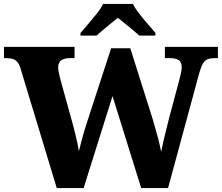

<svg xmlns="http://www.w3.org/2000/svg" viewBox="-23 -951 1122 971"><path d="M81 -604Q75 -625 65.5 -636.5Q56 -648 43 -652.5Q30 -657 10 -657H-3V-714H354V-657H331Q301 -657 286 -645.5Q271 -634 271 -609Q271 -601 275 -581.5Q279 -562 283 -547L346 -320Q352 -298 357.5 -274.5Q363 -251 368 -228.5Q373 -206 376 -186Q383 -216 391.5 -247.5Q400 -279 412 -317L539 -707H636L750 -346Q764 -299 775 -257.5Q786 -216 792 -183Q796 -205 803 -235Q810 -265 818 -296.5Q826 -328 833 -357L881 -536Q886 -555 891 -576.5Q896 -598 896 -610Q896 -636 881.5 -646.5Q867 -657 834 -657H811V-714H1079V-657H1060Q1041 -657 1027 -651.5Q1013 -646 1003 -629Q993 -612 984 -579L827 0H691L546 -465L400 0H264ZM384 -784Q400 -803 422.5 -829Q445 -855 466.5 -882Q488 -909 498 -931H649Q660 -909 681 -882Q702 -855 725 -829Q748 -803 763 -784V-771H682Q670 -782 650 -798.5Q630 -815 609 -832Q588 -849 573 -861Q558 -849 537 -832Q516 -815 497 -798.5Q478 -782 465 -771H384Z"/></svg>

Font: Noto Serif Ethiopic ExtraBold
Style: Regular
Weight: 800
Version: Version 2.102